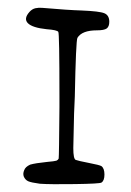

<svg xmlns="http://www.w3.org/2000/svg" viewBox="-20 -581 342 500"><path d="M172.9 -285.2Q171.9 -230.5 170.9 -195.3Q170.9 -167 177.2 -164.6Q183.6 -162.1 211.4 -156.7Q239.3 -151.4 244.1 -148.4Q252 -142.6 252 -126.5Q252 -110.4 244.1 -105.5Q239.3 -102.5 175.3 -101.6Q111.3 -100.6 84 -102.5Q61.5 -105.5 53.7 -108.9Q45.9 -112.3 42 -121.1Q39.1 -128.9 43 -137.7Q45.9 -146.5 58.6 -152.3Q72.3 -156.2 101.6 -159.2Q123 -161.1 127 -162.6Q130.9 -164.1 132.8 -168Q133.8 -173.8 134.8 -301.8V-331.1Q134.8 -495.1 131.8 -498Q128.9 -502.9 101.6 -504.9Q64.5 -508.8 52.7 -520.5Q41 -532.2 56.6 -549.8Q63.5 -557.6 72.3 -559.6Q81.1 -561.5 90.8 -560.5Q157.2 -554.7 192.4 -553.7Q239.3 -551.8 252 -546.4Q264.6 -541 264.6 -524.4Q264.6 -511.7 257.8 -506.8Q251 -502 232.4 -502Q193.4 -502 181.6 -482.4Q177.7 -474.6 174.8 -329.1Q173.8 -309.6 172.9 -285.2Z"/></svg>

Font: JasonHandwriting3
Style: Regular
Weight: 400
Version: Version 1.24.9